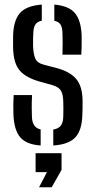

<svg xmlns="http://www.w3.org/2000/svg" viewBox="-20 -627 415 836"><path d="M212 6.5V-63Q234.5 -66.5 244.8 -80Q255 -93.5 255.5 -120Q256 -141.5 256 -152.8Q256 -164 255.5 -183Q255 -215.5 245.8 -231.5Q236.5 -247.5 209.5 -256L152 -272Q91 -289.5 64.8 -321.2Q38.5 -353 37 -419Q36.5 -448 37 -470.5Q38.5 -537.5 66.5 -569.8Q94.5 -602 162 -607V-537Q142.5 -533 134 -520.2Q125.5 -507.5 125 -482Q124.5 -473.5 124 -459.8Q123.5 -446 124 -427.5Q125 -394 133 -373.5Q141 -353 171.5 -345L225.5 -331Q283.5 -316 311.5 -283.5Q339.5 -251 339.5 -186Q339.5 -169 339.5 -156.2Q339.5 -143.5 338.5 -126.5Q337 -61 308.5 -29.5Q280 2 212 6.5ZM252 -389Q253 -412 252.8 -439Q252.5 -466 252 -482.5Q251.5 -507 243.8 -519.8Q236 -532.5 216.5 -536.5V-607Q279 -602 306 -570.2Q333 -538.5 335.5 -472Q335.5 -464.5 335.5 -448.8Q335.5 -433 335.2 -416.2Q335 -399.5 334 -389ZM38.5 -128.5Q37 -175 39.5 -213H119.5Q118 -181.5 118.2 -159Q118.5 -136.5 119 -119.5Q120 -71 157 -63.5V6.5Q93.5 2 67.2 -30.2Q41 -62.5 38.5 -128.5ZM150 188.5 184.5 122.5H135V40H248V112.5L205 188.5Z"/></svg>

Font: Big Shoulders Stencil Text Medium
Style: Regular
Weight: 500
Designer: Patric King
Foundry: XO Type Co
Version: Version 1.000